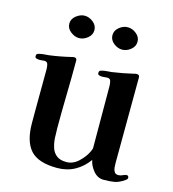

<svg xmlns="http://www.w3.org/2000/svg" viewBox="-112 -846 852 946"><g transform="rotate(15 314.0 -373.0)"><path d="M617 -37Q617 -29 607 -23Q580 -4 557 0Q534 4 502 4Q471 4 449.5 -22Q428 -48 423 -76Q394 -36 354.5 -14.5Q315 7 265 7Q169 7 129 -37.5Q89 -82 89 -176V-243Q89 -295 89.5 -346.5Q90 -398 90 -450Q90 -461 87 -474Q84 -487 69 -487Q63 -487 57.5 -486Q52 -485 46 -485Q39 -485 30 -487Q21 -489 21 -498Q21 -506 24.5 -509Q28 -512 34 -513Q45 -516 58 -517Q71 -518 82 -519Q137 -526 195 -540Q201 -542 206 -542Q220 -542 220 -529Q220 -443 218 -356.5Q216 -270 216 -184Q216 -160 217.5 -133.5Q219 -107 226.5 -84Q234 -61 252 -47Q270 -33 302 -33Q336 -33 364 -59.5Q392 -86 405 -114Q406 -116 409 -123.5Q412 -131 412 -132Q412 -212 411.5 -291.5Q411 -371 411 -450Q411 -461 408 -474Q405 -487 390 -487Q384 -487 378 -486Q372 -485 365 -485Q358 -485 349.5 -487Q341 -489 341 -498Q341 -506 344.5 -509Q348 -512 354 -513Q365 -516 378 -517Q391 -518 403 -519Q459 -527 514 -540Q517 -541 519.5 -541.5Q522 -542 525 -542Q540 -542 540 -529Q540 -420 539 -310.5Q538 -201 538 -91Q538 -81 539 -68.5Q540 -56 546 -46.5Q552 -37 566 -37Q577 -37 588 -42.5Q599 -48 607 -48Q612 -48 614.5 -44.5Q617 -41 617 -37ZM268 -696Q268 -672 247.5 -655.5Q227 -639 204 -639Q182 -639 161 -655.5Q140 -672 140 -696Q140 -720 161 -736.5Q182 -753 204 -753Q227 -753 247.5 -736.5Q268 -720 268 -696ZM488 -696Q488 -672 467.5 -655.5Q447 -639 424 -639Q401 -639 380.5 -655.5Q360 -672 360 -696Q360 -720 380.5 -736.5Q401 -753 424 -753Q447 -753 467.5 -736.5Q488 -720 488 -696Z"/></g></svg>

Font: Kaisei Decol
Style: Bold
Weight: 700
Designer: Font-Kai, 金井和夫
Foundry: KAZUO KANAI
Version: Version 5.003